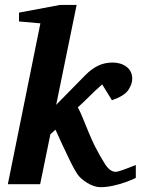

<svg xmlns="http://www.w3.org/2000/svg" viewBox="-20 -757 590 789"><path d="M538.1 -25.9Q521.5 -17.6 496.3 -8.5Q471.2 0.5 444.1 6.3Q417 12.2 394 12.2Q367.2 12.2 338.6 -5.4Q310.1 -22.9 296.9 -43Q285.6 -60.1 269.5 -92.5Q253.4 -125 236.8 -161.1Q220.2 -197.3 208 -224.1L187 -205.1L145 0H12.2L146 -661.1L58.1 -668.9V-705.1L227.1 -736.8H294.9L210.9 -326.2L330.6 -448.2Q356.4 -474.1 383.3 -487.1Q410.2 -500 442.9 -500Q476.6 -500 500 -482.4Q523.4 -464.8 523.4 -433.1Q523.4 -410.6 506.8 -386.5Q490.2 -362.3 439.9 -345.2L399.9 -410.2Q376 -389.6 347.4 -361.1Q318.8 -332.5 299.8 -315.9Q309.1 -299.3 320.6 -271Q332 -242.7 345.2 -210.9Q358.4 -179.2 372.1 -151.9Q392.1 -113.3 412.1 -82Q432.1 -50.8 456.1 -50.8Q468.3 -50.8 538.1 -79.1Z"/></svg>

Font: Charis
Style: Bold Italic
Weight: 700
Italic angle: -11°
Designer: Walt Agee, Miriam Martin, Annie Olsen, Victor Gaultney, Lorna Priest, Alan Ward, Bob Hallissy, Martin Hosken, Sharon Cor
Foundry: SIL Global
Version: Version 7.000